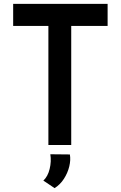

<svg xmlns="http://www.w3.org/2000/svg" viewBox="-20 -749 623 992"><path d="M48 -729H536V-615H348V0H230V-615H48ZM262 223 204 184Q227 163 236.5 124Q246 85 240 48L341 49Q346 77 338 110.5Q330 144 310.5 174.5Q291 205 262 223Z"/></svg>

Font: Reem Kufi Medium
Style: Regular
Weight: 500
Designer: Khaled Hosny
Version: Version 1.001